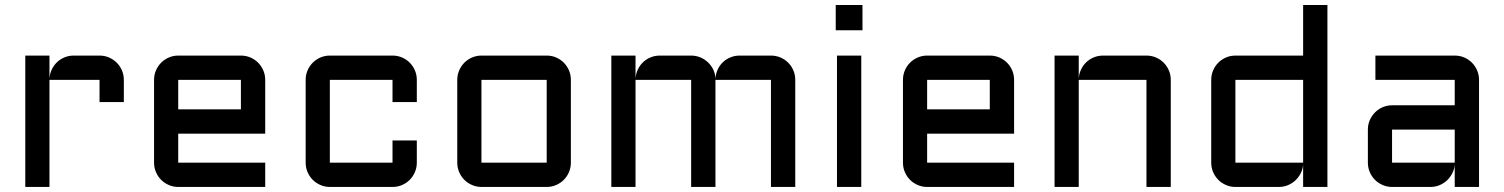

<svg xmlns="http://www.w3.org/2000/svg" viewBox="-20 -740 5955 760"><path d="M175.8 -423.8V0H80.1V-520H175.8V-428.2Q176.8 -447.3 184.6 -464.1Q192.4 -481 205.3 -493.4Q218.3 -505.9 235.4 -512.9Q252.4 -520 272 -520H374Q394 -520 411.4 -512.5Q428.7 -504.9 441.9 -491.9Q455.1 -479 462.6 -461.4Q470.2 -443.8 470.2 -423.8V-335.9H374V-423.8Z M1029.8 -210.9H685.5V-96.2H1029.8V0H685.5Q666 0 648.4 -7.6Q630.9 -15.1 617.9 -28.1Q605 -41 597.4 -58.6Q589.8 -76.2 589.8 -96.2V-423.8Q589.8 -443.8 597.4 -461.4Q605 -479 617.9 -491.9Q630.9 -504.9 648.4 -512.5Q666 -520 685.5 -520H933.6Q953.6 -520 971.2 -512.5Q988.8 -504.9 1001.7 -491.9Q1014.6 -479 1022.2 -461.4Q1029.8 -443.8 1029.8 -423.8ZM685.5 -423.8V-307.1H933.6V-423.8Z M1285.6 -423.8V-96.2H1533.7V-184.1H1629.9V-96.2Q1629.9 -76.2 1622.3 -58.6Q1614.7 -41 1601.8 -28.1Q1588.9 -15.1 1571.3 -7.6Q1553.7 0 1533.7 0H1285.6Q1266.1 0 1248.5 -7.6Q1231 -15.1 1218 -28.1Q1205.1 -41 1197.5 -58.6Q1189.9 -76.2 1189.9 -96.2V-423.8Q1189.9 -443.8 1197.5 -461.4Q1205.1 -479 1218 -491.9Q1231 -504.9 1248.5 -512.5Q1266.1 -520 1285.6 -520H1533.7Q1553.7 -520 1571.3 -512.5Q1588.9 -504.9 1601.8 -491.9Q1614.7 -479 1622.3 -461.4Q1629.9 -443.8 1629.9 -423.8V-335.9H1533.7V-423.8Z M2239.7 -96.2Q2239.7 -76.2 2232.2 -58.6Q2224.6 -41 2211.7 -28.1Q2198.7 -15.1 2181.4 -7.6Q2164.1 0 2144 0H1885.7Q1866.2 0 1848.6 -7.6Q1831.1 -15.1 1818.1 -28.1Q1805.2 -41 1797.6 -58.6Q1790 -76.2 1790 -96.2V-423.8Q1790 -443.8 1797.6 -461.4Q1805.2 -479 1818.1 -491.9Q1831.1 -504.9 1848.6 -512.5Q1866.2 -520 1885.7 -520H2144Q2164.1 -520 2181.4 -512.5Q2198.7 -504.9 2211.7 -491.9Q2224.6 -479 2232.2 -461.4Q2239.7 -443.8 2239.7 -423.8ZM1885.7 -423.8V-96.2H2144V-423.8Z M2812 -423.8V0H2715.8V-423.8H2495.6V0H2399.9V-520H2495.6V-428.2Q2496.6 -447.3 2504.4 -464.1Q2512.2 -481 2525.1 -493.4Q2538.1 -505.9 2555.2 -512.9Q2572.3 -520 2591.8 -520H2715.8Q2734.9 -520 2752 -512.9Q2769 -505.9 2782.2 -493.4Q2795.4 -481 2803.5 -464.1Q2811.5 -447.3 2812 -428.2Q2813 -447.3 2820.6 -464.1Q2828.1 -481 2841.1 -493.4Q2854 -505.9 2871.1 -512.9Q2888.2 -520 2907.7 -520H3031.7Q3051.8 -520 3069.3 -512.5Q3086.9 -504.9 3099.9 -491.9Q3112.8 -479 3120.4 -461.4Q3127.9 -443.8 3127.9 -423.8V0H3031.7V-423.8Z M3389.2 -520V0H3293V-520ZM3288.1 -720.2H3394V-620.1H3288.1Z M3994.1 -210.9H3649.9V-96.2H3994.1V0H3649.9Q3630.4 0 3612.8 -7.6Q3595.2 -15.1 3582.3 -28.1Q3569.3 -41 3561.8 -58.6Q3554.2 -76.2 3554.2 -96.2V-423.8Q3554.2 -443.8 3561.8 -461.4Q3569.3 -479 3582.3 -491.9Q3595.2 -504.9 3612.8 -512.5Q3630.4 -520 3649.9 -520H3897.9Q3918 -520 3935.5 -512.5Q3953.1 -504.9 3966.1 -491.9Q3979 -479 3986.6 -461.4Q3994.1 -443.8 3994.1 -423.8ZM3649.9 -423.8V-307.1H3897.9V-423.8Z M4614.3 0H4518.1V-423.8H4250V0H4154.3V-520H4250V-428.2Q4251 -447.3 4258.8 -464.1Q4266.6 -481 4279.5 -493.4Q4292.5 -505.9 4309.6 -512.9Q4326.7 -520 4346.2 -520H4518.1Q4538.1 -520 4555.7 -512.5Q4573.2 -504.9 4586.2 -491.9Q4599.1 -479 4606.7 -461.4Q4614.3 -443.8 4614.3 -423.8Z M4774.4 -423.8Q4774.4 -443.8 4782 -461.4Q4789.6 -479 4802.5 -491.9Q4815.4 -504.9 4833 -512.5Q4850.6 -520 4870.1 -520H5138.2V-720.2H5234.4V0H5138.2V-87.9Q5136.7 -69.8 5128.4 -53.7Q5120.1 -37.6 5107.2 -25.6Q5094.2 -13.7 5077.6 -6.8Q5061 0 5042.5 0H4870.1Q4850.6 0 4833 -7.6Q4815.4 -15.1 4802.5 -28.1Q4789.6 -41 4782 -58.6Q4774.4 -76.2 4774.4 -96.2ZM4870.1 -96.2H5138.2V-423.8H4870.1Z M5394.5 -227.1Q5394.5 -247.1 5402.1 -264.4Q5409.7 -281.7 5422.6 -294.9Q5435.5 -308.1 5453.1 -315.7Q5470.7 -323.2 5490.2 -323.2H5738.3V-423.8H5424.3V-520H5738.3Q5758.3 -520 5775.9 -512.5Q5793.5 -504.9 5806.4 -491.9Q5819.3 -479 5826.9 -461.4Q5834.5 -443.8 5834.5 -423.8V0H5738.3V-87.9Q5736.8 -69.8 5728.5 -53.7Q5720.2 -37.6 5707.3 -25.6Q5694.3 -13.7 5677.7 -6.8Q5661.1 0 5642.6 0H5490.2Q5470.7 0 5453.1 -7.6Q5435.5 -15.1 5422.6 -28.1Q5409.7 -41 5402.1 -58.6Q5394.5 -76.2 5394.5 -96.2ZM5490.2 -96.2H5738.3V-227.1H5490.2Z"/></svg>

Font: Aldrich
Style: Regular
Weight: 400
Designer: Matthew Desmond
Foundry: Matthew Desmond
Version: Version 1.001 2011